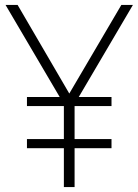

<svg xmlns="http://www.w3.org/2000/svg" viewBox="-20 -760 562 780"><path d="M89.5 -158V-195H239.5V-329H89.5V-366H222.5L2.5 -740H51.5L261.5 -380L473 -740H520L300 -366H433V-329H283V-195H433V-158H283V0H239.5V-158Z"/></svg>

Font: Encode Sans Cnd XLt
Style: Regular
Weight: 200
Width: 3
Designer: Multiple Designers
Foundry: Impallari Type
Version: Version 3.002; ttfautohint (v1.8.3) -l 8 -r 50 -G 200 -x 14 